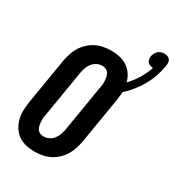

<svg xmlns="http://www.w3.org/2000/svg" viewBox="-208 -1011 1049 1145"><g transform="rotate(30 316.0 -439.0)"><path d="M206 8Q176 8 147 1.5Q118 -5 94.5 -21Q71 -37 55.5 -61.5Q40 -86 32.5 -114Q25 -142 26 -172.5Q27 -203 32 -234L84 -548Q89 -574 97 -599Q105 -624 119.5 -647.5Q134 -671 154.5 -690Q175 -709 199.5 -721Q224 -733 250.5 -738Q277 -743 303 -743Q333 -743 362 -736.5Q391 -730 414 -714.5Q437 -699 453 -675.5Q469 -652 476 -624Q508 -658 531.5 -697Q555 -736 569 -778H568Q558 -778 548 -781.5Q538 -785 531.5 -792.5Q525 -800 523.5 -810.5Q522 -821 523 -832Q525 -843 530.5 -853.5Q536 -864 544.5 -871.5Q553 -879 564 -882.5Q575 -886 586 -886Q598 -886 608.5 -882Q619 -878 625 -869.5Q631 -861 631.5 -849.5Q632 -838 630 -826Q624 -790 612 -754Q600 -718 581 -684Q562 -650 537.5 -619Q513 -588 484 -562Q483 -547 481 -531.5Q479 -516 477 -501L425 -187Q420 -161 412 -136Q404 -111 389.5 -87.5Q375 -64 354.5 -45Q334 -26 309.5 -14Q285 -2 258.5 3Q232 8 206 8ZM208 -97Q227 -97 245 -106.5Q263 -116 275 -132Q287 -148 293 -166.5Q299 -185 302 -204L354 -518Q357 -531 358 -544.5Q359 -558 358 -570.5Q357 -583 354 -595.5Q351 -608 344.5 -618Q338 -628 326 -633Q314 -638 301 -638Q282 -638 264 -628.5Q246 -619 234 -603Q222 -587 216 -568.5Q210 -550 207 -531L155 -217Q152 -204 151 -190.5Q150 -177 151 -164.5Q152 -152 155 -139.5Q158 -127 164.5 -117Q171 -107 183 -102Q195 -97 208 -97Z"/></g></svg>

Font: Iosevka Curly Extrabold
Style: Italic
Weight: 800
Italic angle: -9°
Monospace: yes
Designer: Belleve Invis
Foundry: Belleve Invis
Version: Version 22.1.2; ttfautohint (v1.8.4)